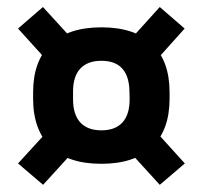

<svg xmlns="http://www.w3.org/2000/svg" viewBox="-20 -580 579 548"><path d="M269 -112.5Q174 -112.5 124.2 -160.8Q74.5 -209 74.5 -298.5V-316.5Q74.5 -406 124.5 -454Q174.5 -502 269.5 -502Q364.5 -502 414.2 -454Q464 -406 464 -316.5V-298.5Q464 -209 414.2 -160.8Q364.5 -112.5 269 -112.5ZM269.5 -208Q309 -208 329.5 -230.5Q350 -253 350 -296.5L349.5 -318.5Q349 -362 329 -384.2Q309 -406.5 269.5 -406.5Q230 -406.5 209.2 -384.2Q188.5 -362 188.5 -318.5V-296.5Q188.5 -253 209.2 -230.5Q230 -208 269.5 -208ZM408 -223.5 507.5 -113.5 436 -52.5 338 -160ZM201 -160 103 -52.5 31.5 -113.5 133 -224.5ZM126 -394 31.5 -498.5 102.5 -560 199 -454.5ZM338 -451.5 436 -560 507 -498.5 407 -387Z"/></svg>

Font: Anek Latin Medium SemiBold
Style: Regular
Weight: 600
Version: Version 1.003